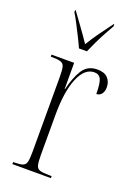

<svg xmlns="http://www.w3.org/2000/svg" viewBox="-147 -825 625 885"><g transform="rotate(20 166.0 -383.0)"><path d="M33 0V-10H34Q64 -10 78.5 -14.5Q93 -19 97 -35Q101 -51 101 -85V-451Q101 -486 97 -501.5Q93 -517 78 -521.5Q63 -526 33 -526H30V-536H141V-408H143Q156 -465 180 -504.5Q204 -544 253 -544Q288 -544 304.5 -526Q321 -508 321 -481Q321 -461 311.5 -448.5Q302 -436 286 -436Q286 -487 277 -507Q268 -527 244 -527Q197 -527 169.5 -461.5Q142 -396 142 -280V-85Q142 -51 146 -35Q150 -19 164.5 -14.5Q179 -10 211 -10H222V0ZM139 -606Q129 -629 115 -656.5Q101 -684 87.5 -710.5Q74 -737 62 -756V-766H65Q91 -730 114 -698.5Q137 -667 159 -634Q179 -667 201.5 -698.5Q224 -730 251 -766H254V-756Q243 -737 228.5 -710.5Q214 -684 201 -656.5Q188 -629 178 -606Z"/></g></svg>

Font: Noto Serif Display ExtraCondensed ExtraLight
Style: Regular
Weight: 200
Width: 2
Designer: Monotype Design Team
Foundry: Monotype Imaging Inc.
Version: Version 2.009